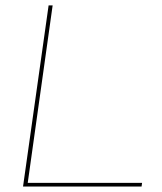

<svg xmlns="http://www.w3.org/2000/svg" viewBox="-20 -680 591 700"><path d="M171.9 -660.2 81.1 -13.2H498L496.1 0H64L157.2 -660.2Z"/></svg>

Font: Human Sans Thin
Style: Italic
Weight: 100
Italic angle: -8°
Designer: Tim Radville
Foundry: Continuum
Version: Version 1.000;FEAKit 1.0